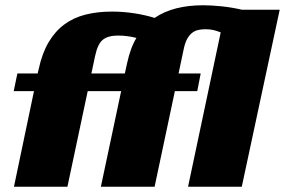

<svg xmlns="http://www.w3.org/2000/svg" viewBox="-20 -709 1082 729"><path d="M46 -430H123L127 -447Q140 -507 164.5 -548.5Q189 -590 224 -616Q259 -642 304.5 -653.5Q350 -665 405 -665Q448 -665 490 -658.5Q532 -652 567 -641Q604 -666 650 -677.5Q696 -689 751 -689Q783 -689 821.5 -685Q860 -681 899 -672H1042L898 0H694L818 -586Q803 -592 790 -595Q777 -598 760 -598Q745 -598 732 -595Q719 -592 708.5 -583.5Q698 -575 690 -560Q682 -545 677 -520L658 -430H742L729 -363H644L567 0H363L440 -363H313L236 0H33L109 -363H32ZM327 -430H454L463 -471Q469 -498 477.5 -521.5Q486 -545 498 -565Q463 -574 428 -574Q391 -574 371 -558.5Q351 -543 341 -496Z"/></svg>

Font: Racing Sans One
Style: Regular
Weight: 400
Designer: Pablo Impallari, Rodrigo Fuenzalida
Foundry: Pablo Impallari, Rodrigo Fuenzalida
Version: Version 1.001; ttfautohint (v0.8) -G 200 -r 50